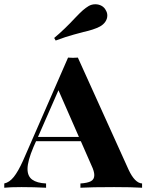

<svg xmlns="http://www.w3.org/2000/svg" viewBox="-31 -880 686 900"><path d="M635 -20V0Q587 -3 504 -3Q397 -3 346 0V-20Q379 -22 395 -30.5Q411 -39 411 -59Q411 -77 398 -104L348 -218H138L126 -191Q98 -125 98 -88Q98 -54 120 -38Q142 -22 185 -20V0Q128 -3 70 -3Q16 -3 -11 0V-20Q13 -25 33.5 -50.5Q54 -76 77 -127L288 -610Q296 -609 311 -609Q327 -609 334 -610L572 -84Q601 -22 635 -20ZM339 -238 243 -457 147 -238ZM416 -860Q432 -860 445.5 -852.5Q459 -845 466 -830Q472 -820 472 -807Q472 -792 463 -778.5Q454 -765 438 -756Q423 -748 403 -741.5Q383 -735 360 -730Q353 -728 315.5 -718Q278 -708 230 -690L223 -702Q272 -743 322 -797Q344 -820 357 -831.5Q370 -843 385 -852Q399 -860 416 -860Z"/></svg>

Font: Playfair Display SC
Style: Bold
Weight: 700
Designer: Claus Eggers Sørensen
Foundry: Claus Eggers Sørensen
Version: Version 1.200; ttfautohint (v1.6)